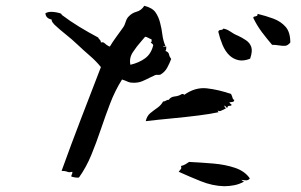

<svg xmlns="http://www.w3.org/2000/svg" viewBox="-20 -696 1040 664"><path d="M572 -492Q566 -476 558 -461.5Q550 -447 535 -438Q532 -437 526 -437Q520 -438 516 -436Q512 -434 508 -432Q504 -430 499 -428Q486 -421 471.5 -415Q457 -409 439 -410Q429 -410 420.5 -414Q412 -418 402 -421Q378 -383 361 -338.5Q344 -294 328.5 -248Q313 -202 295.5 -159.5Q278 -117 253 -82Q246 -81 239 -82.5Q232 -84 227 -85Q226 -90 229 -94Q231 -98 230 -102Q223 -100 218.5 -100.5Q214 -101 210 -103Q206 -104 202.5 -104.5Q199 -105 193 -105Q225 -194 260 -285Q295 -376 329 -464Q312 -485 291 -503Q270 -521 250 -540Q229 -560 207.5 -577Q186 -594 168 -611Q165 -614 161.5 -619Q158 -624 159 -628Q150 -630 144 -635Q138 -640 137 -650Q147 -656 161 -655Q175 -654 185 -651Q195 -648 193 -645Q222 -623 254 -603.5Q286 -584 320 -566Q320 -563 324 -560Q326 -558 327.5 -555.5Q329 -553 329 -549Q335 -551 339 -548.5Q343 -546 347 -542Q350 -540 353 -538Q356 -536 360 -535Q368 -549 381.5 -567.5Q395 -586 405 -600Q411 -608 414.5 -620Q418 -632 425 -639Q436 -651 452.5 -655.5Q469 -660 479 -676Q507 -669 518 -653Q529 -637 534 -616Q539 -597 541.5 -576.5Q544 -556 552 -537H544Q545 -534 550 -535Q554 -535 555 -535Q555 -533 555 -530Q555 -523 552 -520Q563 -516 564.5 -508Q566 -500 572 -492ZM790 -351Q790 -344 784 -343.5Q778 -343 773 -342Q776 -337 781 -334Q781 -330 774 -330Q767 -330 767 -325Q765 -321 762 -326Q758 -331 756 -331Q756 -324 762 -322Q760 -321 757 -319Q751 -316 744.5 -313Q738 -310 733 -314Q733 -312 734.5 -310Q736 -308 736 -308Q709 -302 665.5 -296.5Q622 -291 574 -286.5Q526 -282 484 -277Q488 -295 499.5 -304.5Q511 -314 524 -323Q537 -332 544 -345Q550 -345 554 -348Q558 -351 564 -351Q570 -361 584.5 -362.5Q599 -364 609 -371Q617 -371 617 -368Q655 -395 695.5 -390.5Q736 -386 779 -371Q783 -363 784.5 -357Q786 -351 790 -351ZM844 -79Q839 -71 827 -72.5Q815 -74 815 -74Q816 -72 820 -70Q824 -68 824 -68Q808 -59 790.5 -55.5Q773 -52 755 -52Q715 -53 674 -69.5Q633 -86 598 -102Q599 -104 602 -107Q604 -109 606 -112Q608 -115 606 -122Q615 -124 621.5 -128Q628 -132 634 -136Q675 -134 717 -130.5Q759 -127 793 -115.5Q827 -104 844 -79ZM984 -549Q975 -538 965.5 -537.5Q956 -537 945 -539Q939 -540 933 -540.5Q927 -541 921 -541Q903 -562 886 -584.5Q869 -607 856 -634Q856 -639 862 -639Q865 -640 868 -641Q871 -642 871 -648Q900 -641 925.5 -631.5Q951 -622 967.5 -603.5Q984 -585 984 -549ZM845 -493Q822 -484 804.5 -488Q787 -492 774 -504Q759 -518 749.5 -541Q740 -564 735 -586Q736 -592 743.5 -592.5Q751 -593 752 -597Q763 -596 776.5 -587Q790 -578 797 -575Q799 -574 802 -573Q817 -566 830.5 -557Q844 -548 849 -533.5Q854 -519 845 -493ZM510 -540Q509 -543 505 -546Q501 -549 501 -549Q505 -551 504.5 -555.5Q504 -560 504 -560Q498 -562 493 -565Q488 -568 482 -569Q479 -566 476 -562Q473 -558 470 -555Q453 -536 439.5 -515.5Q426 -495 431 -472Q461 -479 482 -494.5Q503 -510 510 -540Z"/></svg>

Font: Yuji Boku
Style: Regular
Weight: 400
Designer: Kataoka Yuji
Foundry: Kinuta Font Factory
Version: Version 3.002